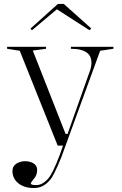

<svg xmlns="http://www.w3.org/2000/svg" viewBox="-20 -737 619 972"><path d="M151 215Q119 215 94.5 204Q70 193 56.5 173.5Q43 154 43 129Q43 116 48.5 106.5Q54 97 63.5 91Q73 85 84.5 82Q96 79 108 79Q123 79 137 84Q151 89 159.5 98.5Q168 108 168 124Q168 137 163.5 149Q159 161 149 171Q143 179 139.5 184Q136 189 136 192Q136 200 164 200Q183 200 201.5 187.5Q220 175 235 152Q247 133 264.5 92.5Q282 52 299 0H272L80 -480L16 -490V-500H213V-490L146 -481L312 -59H322L438 -386Q440 -393 441.5 -402Q443 -411 443 -420Q443 -434 438 -447Q433 -460 421 -469.5Q409 -479 389 -484.5Q369 -490 339 -490V-500H554V-490L487 -480L312 0Q291 61 272.5 102Q254 143 243 161Q226 186 203.5 200.5Q181 215 151 215ZM142 -584 134 -592 273 -717H303L442 -593L433 -584L268 -690Z"/></svg>

Font: Kalnia Light
Style: Regular
Weight: 300
Designer: Frida Medrano
Foundry: Frida Medrano
Version: Version 1.105